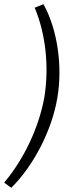

<svg xmlns="http://www.w3.org/2000/svg" viewBox="-55 -733 367 919"><path d="M153 -713 111 -696C164 -571 181 -411 157 -266C131 -122 59 30 -35 141L-1 166C106 60 193 -109 219 -262C246 -414 220 -593 153 -713Z"/></svg>

Font: Fixel Display Light
Style: Italic
Weight: 300
Italic angle: -10°
Designer: AlfaBravo + MacPaw
Foundry: Kyrylo Tkachov, Marchela Mozhyna, Serhii Makarenko, Maria Weinstein, Zakhar Kryvoshyya
Version: Version 1.210;Glyphs 3.2 (3217)